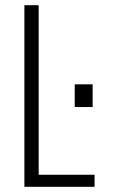

<svg xmlns="http://www.w3.org/2000/svg" viewBox="-20 -720 448 740"><path d="M74 0V-700H129V-46.5H344.5V0ZM268 -395H337V-307.5H268Z"/></svg>

Font: Trispace SemiCondensed ExtraLight
Style: Regular
Weight: 200
Width: 4
Designer: Tyler Finck
Foundry: Etcetera Type Company
Version: Version 1.210; ttfautohint (v1.8.3)